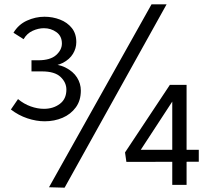

<svg xmlns="http://www.w3.org/2000/svg" viewBox="-20 -856 970 889"><path d="M186.9 -294.4Q148 -294.4 106.8 -308.1Q65.7 -321.8 30.4 -349L63.4 -397.2Q90.4 -374.7 122 -363.4Q153.5 -352.1 183.4 -352.1Q226.5 -352.1 256.9 -374.9Q287.4 -397.7 287.4 -441Q287.4 -474.3 260.4 -499.8Q233.4 -525.4 174.3 -525.4H125.8V-576.9H156.8Q212.9 -576.9 239.8 -601Q266.6 -625 266.6 -654.5Q266.6 -689 241.2 -707.2Q215.9 -725.4 183.4 -725.4Q157.3 -725.4 130.9 -713.3Q104.5 -701.1 89.2 -674.6L42.4 -704.4Q65.4 -742.7 104.9 -760.6Q144.4 -778.5 185.9 -778.5Q223.8 -778.5 257.7 -765.4Q291.5 -752.4 312.4 -726.4Q333.3 -700.5 333.3 -661Q333.3 -632.4 317.9 -606.9Q302.4 -581.3 271.3 -565Q240.2 -548.8 191.7 -548.8L191.4 -561.3Q247 -561.3 282.9 -543.4Q318.9 -525.4 336.6 -497.2Q354.3 -469 354.3 -436.5Q354.3 -390.6 331.1 -358.9Q307.8 -327.1 269.8 -310.7Q231.9 -294.4 186.9 -294.4ZM751.4 -836H681.6L206.9 11L279.1 13ZM777.6 0V-412.4H795.1L621.3 -146.3L606.4 -162.3H900.4V-107.1L565.2 -106.4L558.9 -150.2L766.5 -463H843.9V0Z"/></svg>

Font: Yaldevi ExtraLight
Style: Regular
Weight: 200
Designer: Sol Matas, Rajitha Manaperi, Kosala Senevirathne
Foundry: Mooniak
Version: Version 1.100